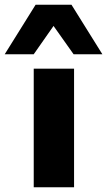

<svg xmlns="http://www.w3.org/2000/svg" viewBox="-60 -794 454 814"><path d="M83 0V-503H254V0ZM-40 -564 91 -774H243L374 -564H252L167 -684L83 -564Z"/></svg>

Font: Nunito Sans 7pt SemiExpanded ExtraBold
Style: Regular
Weight: 800
Width: 6
Designer: Vernon Adams
Foundry: Vernon Adams
Version: Version 3.101;gftools[0.9.27]